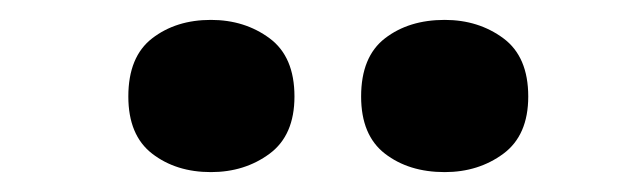

<svg xmlns="http://www.w3.org/2000/svg" viewBox="-20 -787 642 193"><path d="M109 -690Q109 -730 133 -748.5Q157 -767 192 -767Q226 -767 251 -748.5Q276 -730 276 -690Q276 -651 251 -632.5Q226 -614 192 -614Q157 -614 133 -632.5Q109 -651 109 -690ZM343 -690Q343 -730 367 -748.5Q391 -767 427 -767Q461 -767 486 -748.5Q511 -730 511 -690Q511 -651 486 -632.5Q461 -614 427 -614Q391 -614 367 -632.5Q343 -651 343 -690Z"/></svg>

Font: Noto Sans Ethiopic Black
Style: Regular
Weight: 900
Designer: Monotype Design Team
Foundry: Monotype Imaging Inc.
Version: Version 2.102; ttfautohint (v1.8.4.7-5d5b)